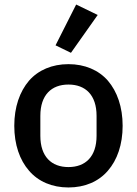

<svg xmlns="http://www.w3.org/2000/svg" viewBox="-20 -815 604 847"><path d="M282 12C210 12 149 -14 108 -62C67 -109 43 -177 43 -260C43 -343 67 -411 108 -459C149 -506 210 -532 282 -532C354 -532 415 -506 456 -459C497 -411 521 -343 521 -260C521 -177 497 -109 456 -62C415 -14 354 12 282 12ZM282 -78C357 -78 406 -124 406 -216V-304C406 -396 357 -442 282 -442C207 -442 158 -396 158 -304V-216C158 -124 207 -78 282 -78ZM293 -582 225 -615 316 -795 411 -749Z"/></svg>

Font: Plexus Sans Medium
Style: Regular
Weight: 500
Version: Version 2.001;PS 002.001;hotconv 1.0.70;makeotf.lib2.5.58329